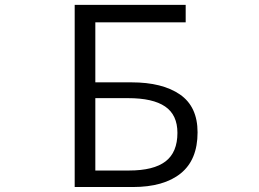

<svg xmlns="http://www.w3.org/2000/svg" viewBox="-20 -752 1040 772"><path d="M280.3 0V-732.4H726.6V-662.1H363.3V-420.9H508.8Q632.8 -420.9 703.6 -372.1Q774.4 -323.2 774.4 -219.7Q774.4 -109.4 706.5 -54.7Q638.7 0 513.7 0ZM363.3 -66.4H499Q597.7 -66.4 645.5 -103Q693.4 -139.6 693.4 -217.8Q693.4 -290 644 -323.7Q594.7 -357.4 495.1 -357.4H363.3Z"/></svg>

Font: GenEi Gothic M SemiLight
Style: Regular
Weight: 350
Designer: o_tamon (Modified); [Source Han Sans]
Ryoko NISHIZUKA  (kana & ideographs); Paul D. Hunt (Latin, Greek & Cyrillic); Wenl
Version: Version 1.1a;Original Version 1.004